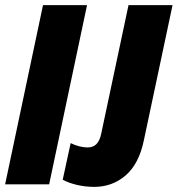

<svg xmlns="http://www.w3.org/2000/svg" viewBox="-27 -720 694 750"><path d="M341 10Q307 10 274.5 2.5Q242 -5 218 -18L249 -161Q265 -153 282.5 -148.5Q300 -144 315 -144Q336 -144 349 -156.5Q362 -169 368 -196L475 -700H647L535 -172Q516 -80 464 -35Q412 10 341 10ZM-7 0 141 -700H313L165 0Z"/></svg>

Font: Red Hat Mono
Style: Italic
Weight: 400
Italic angle: -12°
Monospace: yes
Designer: Pentagram, MCKL
Foundry: MCKL
Version: Version 1.030